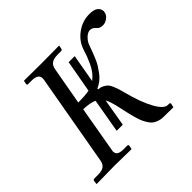

<svg xmlns="http://www.w3.org/2000/svg" viewBox="-159 -824 998 998"><g transform="rotate(-45 340.0 -325.0)"><path d="M333 -121.1H288.1L320.8 -309.1Q294.4 -321.8 244.1 -323.2L200.2 -70.8Q198.2 -63 198.2 -59.1Q198.2 -42.5 209.7 -35.2Q221.2 -27.8 247.1 -27.8H272.9Q276.4 -27.8 278.3 -25.6Q280.3 -23.4 279.8 -20L275.9 -1L273.9 1Q188 -1 147.9 -1L20 1L18.1 -1L21 -20Q22.5 -27.8 29.8 -27.8H57.1Q86.9 -27.8 101.1 -38.3Q115.2 -48.8 119.1 -70.8L208 -574.2Q208 -576.2 208.5 -580.1Q209 -584 209 -585.9Q209 -618.2 161.1 -618.2H133.8Q130.9 -618.2 128.7 -620.4Q126.5 -622.6 127 -626L130.9 -645L132.8 -646Q219.7 -645 258.8 -645L388.2 -646L390.1 -645L386.2 -626Q384.8 -618.2 377 -618.2H351.1Q321.3 -618.2 306.6 -607.2Q292 -596.2 288.1 -574.2L251 -366.2Q302.2 -366.2 332 -372.1L363.8 -549.8H408.2L380.9 -394Q397.9 -407.2 411.6 -424.6Q425.3 -441.9 436.3 -466.1Q447.3 -490.2 452.1 -503.4Q457 -516.6 465.8 -543.9Q480.5 -588.9 522.9 -619.9Q565.4 -650.9 617.2 -650.9Q649.9 -650.9 665 -638.7Q680.2 -626.5 680.2 -607.9Q680.2 -606.9 679.7 -604.7Q679.2 -602.5 679.2 -601.1Q676.3 -583.5 659.9 -571.3Q643.6 -559.1 627 -559.1Q602.5 -559.1 592.8 -571.8Q578.6 -589.8 560.1 -589.8Q543.5 -589.8 525.9 -572.8Q508.3 -555.7 501 -533.2Q492.7 -509.8 489 -500.2Q485.4 -490.7 475.6 -466.8Q465.8 -442.9 457 -429.2Q448.2 -415.5 435.1 -397.5Q421.9 -379.4 406 -367.2Q390.1 -355 372.1 -347.2V-341.8Q389.2 -340.3 402.1 -333.7Q415 -327.1 422.6 -319.6Q430.2 -312 437.3 -295.9Q444.3 -279.8 447.8 -269Q451.2 -258.3 457 -235.8Q482.4 -137.7 512.9 -82.8Q543.5 -27.8 570.8 -27.8H581.1Q584 -27.8 586.2 -25.6Q588.4 -23.4 587.9 -20L583 1L509.8 0Q492.7 0 478.8 -4.9Q464.8 -9.8 454.6 -16.6Q444.3 -23.4 435.3 -37.1Q426.3 -50.8 420.2 -63.2Q414.1 -75.7 407.7 -96.9Q401.4 -118.2 397.2 -135.3Q393.1 -152.3 387.2 -180.2Q381.3 -206.5 378.7 -218.3Q376 -230 370.6 -246.1Q365.2 -262.2 358.9 -272.9Z"/></g></svg>

Font: Common Serif News
Style: Italic
Weight: 450
Italic angle: -12°
Designer: Philipp H. Poll, Khaled Hosny
Foundry: Stefan Peev, Context Ltd.
Version: Version 1.026